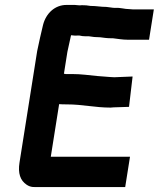

<svg xmlns="http://www.w3.org/2000/svg" viewBox="-20 -716 643 778"><path d="M446.3 -684C434.3 -684 424 -687.1 411 -688C387.4 -688 371.5 -692 346.6 -692C336.1 -694.2 323.5 -695 311.1 -695C302.8 -693 290.8 -696 283.2 -696H249.2C202.3 -696 166.2 -661.7 154.4 -615C146.1 -579.7 138.3 -547.2 130.6 -509L59 -57C52.2 -14 62 15.2 87.9 32.5C105.3 44.2 118 42 142.3 42H487.3L506.8 -81H185.8L219.6 -294C226.8 -293.3 237.4 -293 251.4 -293C314.9 -293 364.1 -280 428.3 -280L440.5 -281L502.8 -283L517.3 -406L442.8 -403C437.5 -403 431.5 -403.3 425 -404L373.6 -408C339.7 -411.1 309.8 -416 270.9 -416H245.9C244 -416.7 241.7 -417 239 -417L253.1 -506C258.3 -531 262.6 -550.6 267.8 -573H269.8C278.2 -571.7 287.5 -571.3 297.6 -572H301.6C309.9 -570 318.1 -569 326.1 -569H340.1C354 -566.4 369.1 -565 385.5 -565C399.6 -563.2 413.4 -561 428.9 -561H436.9C455.5 -558.9 476.5 -555 497.9 -555H583.9L603.4 -678H517.4C514.7 -678 510.4 -678.3 504.5 -679C483.3 -679 468.7 -685.6 446.3 -684Z"/></svg>

Font: Tape
Style: It
Weight: 500
Foundry: Cannot Into Space Fonts
Version: Version 0.97